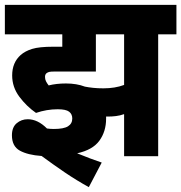

<svg xmlns="http://www.w3.org/2000/svg" viewBox="-20 -642 745 789"><path d="M217 -193Q172 -193 128 -178Q89 -205 59.5 -244.5Q30 -284 30 -332Q30 -385 65 -416Q83 -432 112 -441Q141 -450 199 -450H236V-501H0V-622H705V-501H630V0H490V-173Q473 -167 456.5 -165Q440 -163 424 -163Q420 -163 416 -163Q416 -159 416 -154Q416 -102 388.5 -64Q361 -26 297 -12Q353 11 398 26L345 127Q294 99 245.5 66Q197 33 151 -1Q94 -5 61.5 -23Q29 -41 29 -86Q29 -119 48.5 -135.5Q68 -152 94 -152Q135 -152 173 -114Q187 -112 201 -112Q242 -112 259.5 -123Q277 -134 277 -155Q277 -173 264 -183Q251 -193 217 -193ZM405 -279Q453 -279 490 -293V-501H374V-348H203Q189 -348 182.5 -346.5Q176 -345 171 -341Q165 -336 165 -326Q165 -316 169 -308Q173 -300 180 -291Q212 -299 251 -299Q295 -299 329 -286Q344 -283 363 -281Q382 -279 405 -279Z"/></svg>

Font: Noto Sans Devanagari Condensed ExtraBold
Style: Regular
Weight: 800
Width: 3
Designer: Jelle Bosma - Monotype Design Team
Foundry: Monotype Imaging Inc.
Version: Version 2.004; ttfautohint (v1.8.4.7-5d5b)